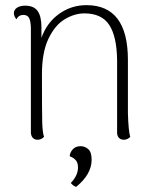

<svg xmlns="http://www.w3.org/2000/svg" viewBox="-20 -534 605 746"><path d="M486 -2Q475 9 461 9Q449 9 442 1.5Q435 -6 435 -19V-299Q434 -392 404.5 -437Q375 -482 308 -482Q270 -482 232 -459.5Q194 -437 168.5 -384Q143 -331 143 -246Q143 -101 144 -61Q145 -21 151 -2Q140 9 126 9Q114 9 107 1Q100 -7 100 -20V-426Q99 -454 92.5 -465Q86 -476 71 -476Q52 -476 44 -459Q34 -470 34 -483Q34 -496 46 -504Q58 -512 78 -512Q111 -512 126 -491.5Q141 -471 141 -428V-387Q162 -446 209.5 -480Q257 -514 316 -514Q477 -514 477 -301V-94Q479 -25 486 -2ZM255 177Q283 148 283 117Q283 98 274.5 88.5Q266 79 251 73Q251 60 262 47Q273 34 293 34Q310 34 323 45.5Q336 57 336 87Q336 143 276 192Q265 189 255 177Z"/></svg>

Font: Arima Madurai ExtraLight
Style: Regular
Weight: 275
Designer: Joana Correia and Natanael Gama
Foundry: NDISCOVER
Version: Version 1.020